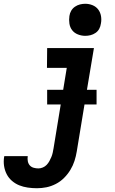

<svg xmlns="http://www.w3.org/2000/svg" viewBox="-92 -775 612 1018"><path d="M104 223Q79 223 55 219.5Q31 216 10 207.5Q-11 199 -28.5 184Q-46 169 -56.5 148.5Q-67 128 -70.5 104.5Q-74 81 -70 56L-69 53H55V54Q53 67 55.5 80Q58 93 66 102Q74 111 86.5 114.5Q99 118 112 118Q123 118 135 113Q147 108 155.5 99Q164 90 170 79Q176 68 180.5 57Q185 46 187.5 34.5Q190 23 192 11L230 -221H158V-299H243L262 -415H157L158 -520H406L369 -299H420V-221H356L315 28Q311 53 303 78Q295 103 281 126Q267 149 247.5 168.5Q228 188 203.5 200.5Q179 213 154 218Q129 223 104 223ZM360 -585Q340 -585 321 -592.5Q302 -600 290.5 -615Q279 -630 276 -650Q273 -670 276 -690Q278 -705 285.5 -718Q293 -731 305.5 -739.5Q318 -748 332 -751.5Q346 -755 360 -755Q380 -755 398.5 -747.5Q417 -740 428.5 -725Q440 -710 443.5 -690Q447 -670 443 -650Q441 -635 434 -622Q427 -609 414.5 -600.5Q402 -592 388 -588.5Q374 -585 360 -585Z"/></svg>

Font: Iosevka Term Curly XBd Obl
Style: Regular
Weight: 800
Italic angle: -9°
Designer: Belleve Invis
Foundry: Belleve Invis
Version: Version 32.3.0